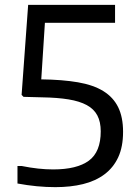

<svg xmlns="http://www.w3.org/2000/svg" viewBox="-20 -760 572 791"><path d="M208 11Q133 11 52 -4V-76H70Q105 -69 137 -65.5Q169 -62 199 -62Q297 -62 346 -98Q395 -134 395 -219Q395 -258 381 -284.5Q367 -311 337.5 -327Q308 -343 262.5 -350.5Q217 -358 153 -359L77 -361L69 -369L96 -740H454V-666H165L150 -433Q237 -432 301 -421Q365 -410 406 -384.5Q447 -359 467 -318Q487 -277 487 -217Q487 -155 467 -112Q447 -69 410 -41.5Q373 -14 322 -1.5Q271 11 208 11Z"/></svg>

Font: Encode Sans Normal
Style: Regular
Weight: 400
Designer: Pablo Impallari, Andres Torresi
Foundry: Pablo Impallari, Andres Torresi
Version: Version 1.000; ttfautohint (v1.00) -l 8 -r 50 -G 200 -x 14 -